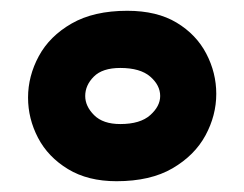

<svg xmlns="http://www.w3.org/2000/svg" viewBox="-20 -780 453 356"><path d="M196 -444Q143 -444 106 -466.5Q69 -489 50.5 -524.5Q32 -560 32 -599Q32 -639 52 -676Q72 -713 113 -736.5Q154 -760 216 -760Q271 -760 307.5 -738Q344 -716 362.5 -680.5Q381 -645 381 -606Q381 -566 361 -529Q341 -492 300 -468Q259 -444 196 -444ZM203 -550Q240 -550 258.5 -566.5Q277 -583 277 -602Q277 -622 258.5 -638Q240 -654 203 -654Q170 -654 154 -638Q138 -622 138 -602Q138 -583 154.5 -566.5Q171 -550 203 -550Z"/></svg>

Font: Marhey ExtraBold
Style: Regular
Weight: 800
Designer: Nur Syamsi & Bustanul Arifin
Foundry: Namelatype
Version: Version 1.000; ttfautohint (v1.8.4.7-5d5b)